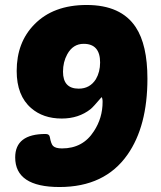

<svg xmlns="http://www.w3.org/2000/svg" viewBox="-20 -741 648 771"><path d="M357 -214Q392 -267 392 -332Q392 -346 388 -351Q354 -311 344 -303Q296 -265 228 -265Q153 -265 105 -307Q47 -357 47 -456Q47 -571 118 -643Q194 -721 328 -721Q466 -721 525 -632Q572 -561 572 -425Q572 -234 492 -120Q401 10 219 10Q41 10 41 -109Q41 -203 163 -203Q178 -203 180 -191Q185 -163 193 -155Q203 -145 229 -145Q313 -145 357 -214ZM365 -423Q382 -452 382 -490Q382 -565 316 -565Q273 -565 250 -523Q233 -492 233 -453Q233 -385 296 -385Q341 -385 365 -423Z"/></svg>

Font: PoetsenOne
Style: Regular
Weight: 400
Designer: Rodrigo Fuenzalida, Pablo Impallari
Foundry: Pablo Impallari, Rodrigo Fuenzalida
Version: Version 1.000